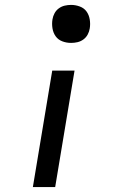

<svg xmlns="http://www.w3.org/2000/svg" viewBox="-20 -558 540 783"><path d="M270 -383Q251 -383 234 -389.5Q217 -396 207 -410Q197 -424 194 -442.5Q191 -461 194 -479Q196 -492 202.5 -504Q209 -516 220 -524Q231 -532 244 -535Q257 -538 270 -538Q288 -538 305.5 -531.5Q323 -525 333 -511Q343 -497 346 -478.5Q349 -460 346 -442Q344 -429 337.5 -417Q331 -405 320 -397Q309 -389 296 -386Q283 -383 270 -383ZM114 205 193 -270H284L205 205Z"/></svg>

Font: Iosevka Slab Medium Oblique
Style: Regular
Weight: 500
Italic angle: -9°
Monospace: yes
Designer: Belleve Invis
Foundry: Belleve Invis
Version: Version 11.1.1; ttfautohint (v1.8.3)